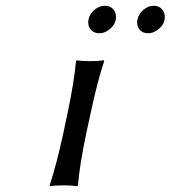

<svg xmlns="http://www.w3.org/2000/svg" viewBox="-20 -642 591 665"><path d="M199.2 -180.2 213.9 -250Q236.3 -355 243.2 -430.2L246.1 -433.1Q263.2 -430.2 292 -430.2Q320.3 -430.2 339.8 -433.1L340.8 -430.2Q316.9 -358.4 293.9 -250L278.8 -180.2Q256.3 -73.7 250 0L247.1 2.9Q229 0 201.2 0Q170.9 0 152.8 2.9L151.9 0Q176.3 -73.7 199.2 -180.2ZM286.6 -574.2Q290 -593.8 307.1 -607.9Q324.2 -622.1 343.8 -622.1Q360.8 -622.1 371.3 -610.8Q381.8 -599.6 381.8 -583Q381.8 -561 363.5 -543.9Q345.2 -526.9 323.7 -526.9Q306.6 -526.9 296.1 -537.4Q285.6 -547.9 285.6 -564Q285.6 -570.3 286.6 -574.2ZM456.1 -574.2Q460 -593.8 476.6 -607.9Q493.2 -622.1 512.7 -622.1Q529.8 -622.1 540.3 -610.8Q550.8 -599.6 550.8 -583Q550.8 -561 532.5 -543.9Q514.2 -526.9 492.7 -526.9Q475.6 -526.9 465.3 -537.4Q455.1 -547.9 455.1 -564Q455.1 -570.3 456.1 -574.2Z"/></svg>

Font: Linear Smooth
Style: Italic
Weight: 400
Designer: Philipp H. Poll, Flanker
Foundry: Philipp H. Poll, reworked by Flanker
Version: Version 1.061 | FøM Fix